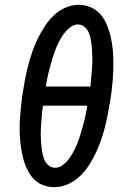

<svg xmlns="http://www.w3.org/2000/svg" viewBox="-20 -764 540 792"><path d="M204 8Q184 8 164.5 2Q145 -4 130 -16Q115 -28 104.5 -44Q94 -60 86.5 -78Q79 -96 74.5 -115Q70 -134 67 -154Q64 -174 62.5 -194Q61 -214 61 -234.5Q61 -255 62.5 -276Q64 -297 66 -317.5Q68 -338 70.5 -358.5Q73 -379 77 -399Q81 -426 86.5 -453Q92 -480 99.5 -506Q107 -532 116 -558Q125 -584 138 -609.5Q151 -635 167 -659Q183 -683 204 -702.5Q225 -722 251.5 -733Q278 -744 305 -744Q330 -744 352 -735Q374 -726 390 -709.5Q406 -693 416 -672Q426 -651 432.5 -628Q439 -605 442.5 -581Q446 -557 447 -533Q448 -509 447.5 -484Q447 -459 445 -434Q443 -409 440 -384.5Q437 -360 432 -335Q428 -309 422.5 -282Q417 -255 410 -229Q403 -203 393.5 -177Q384 -151 371.5 -125.5Q359 -100 343 -76.5Q327 -53 305.5 -33.5Q284 -14 257.5 -3Q231 8 204 8ZM169 -407H353Q354 -422 355.5 -436.5Q357 -451 358.5 -465.5Q360 -480 360.5 -494.5Q361 -509 361 -523.5Q361 -538 360 -552.5Q359 -567 357.5 -580.5Q356 -594 353 -608Q350 -622 344 -634Q338 -646 327 -654.5Q316 -663 301 -663Q286 -663 273 -654Q260 -645 250 -633Q240 -621 232 -607.5Q224 -594 217.5 -580Q211 -566 206 -551.5Q201 -537 196.5 -523Q192 -509 188 -494.5Q184 -480 180.5 -465.5Q177 -451 174 -436.5Q171 -422 169 -407ZM208 -72Q223 -72 236 -81Q249 -90 259 -102Q269 -114 277 -127.5Q285 -141 291.5 -155Q298 -169 303 -183Q308 -197 312.5 -211.5Q317 -226 321 -240.5Q325 -255 328.5 -269.5Q332 -284 335 -298.5Q338 -313 340 -328H157Q155 -313 153.5 -298.5Q152 -284 151 -269.5Q150 -255 149 -240.5Q148 -226 148 -211.5Q148 -197 149 -183Q150 -169 151.5 -155Q153 -141 156 -127Q159 -113 165 -101Q171 -89 182 -80.5Q193 -72 208 -72Z"/></svg>

Font: Iosevka Curly Slab MdObl
Style: Regular
Weight: 500
Italic angle: -9°
Monospace: yes
Designer: Belleve Invis
Foundry: Belleve Invis
Version: Version 11.0.0; ttfautohint (v1.8.3)